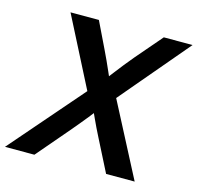

<svg xmlns="http://www.w3.org/2000/svg" viewBox="-137 -839 978 951"><g transform="rotate(15 352.5 -364.0)"><path d="M-31.2 0 332.5 -419.4 316.4 -323.2 109.9 -727.5H255.4L320.3 -593.3Q333 -567.4 344 -543Q355 -518.6 365.7 -494.4Q376.5 -470.2 387.2 -445.3H356Q375.5 -470.2 394 -494.4Q412.6 -518.6 431.9 -543Q451.2 -567.4 473.1 -593.3L588.4 -727.5H735.8L398.9 -329.6L414.1 -422.4L633.8 0H487.3L403.8 -164.6Q392.1 -188 381.8 -208.7Q371.6 -229.5 362.3 -250.2Q353 -271 342.8 -293H364.7Q347.7 -271 331.1 -250.2Q314.5 -229.5 297.1 -208.5Q279.8 -187.5 260.3 -164.6L119.6 0Z"/></g></svg>

Font: Inter 28pt SemiBold
Style: Italic
Weight: 600
Italic angle: -9.3988°
Designer: Rasmus Andersson
Foundry: rsms
Version: Version 4.001;git-66647c0bb